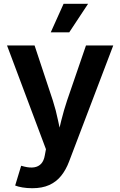

<svg xmlns="http://www.w3.org/2000/svg" viewBox="-20 -786 635 1014"><path d="M60.1 193.8 91.8 89.4 108.4 93.8Q137.7 101.1 160.4 97.7Q183.1 94.2 197.5 78.6Q211.9 63 216.8 33.7L222.7 2L17.1 -545.9H162.6L258.8 -255.9Q275.9 -202.6 286.6 -149.7Q297.4 -96.7 311 -40H277.3Q290.5 -96.7 303.7 -149.9Q316.9 -203.1 334.5 -255.9L434.1 -545.9H578.1L344.7 67.4Q328.1 111.3 302.7 142.8Q277.3 174.3 240 191.2Q202.6 208 150.4 208Q122.6 208 98.4 203.9Q74.2 199.7 60.1 193.8ZM248 -615.2 315.9 -766.1H445.3L345.7 -615.2Z"/></svg>

Font: Inter Cardless
Style: Bold
Weight: 700
Designer: Rasmus Andersson
Foundry: rsms
Version: Version 4.001;git-9221beed3